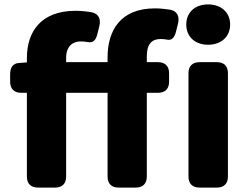

<svg xmlns="http://www.w3.org/2000/svg" viewBox="-20 -811 1124 871"><path d="M468 -390V-10C468 22 486 40 518 40H596C628 40 646 22 646 -10V-390H697C729 -390 747 -408 747 -440V-479C747 -511 729 -529 697 -529H646V-556C646 -613 670 -634 709 -634C719 -634 729 -633 739 -631C758 -627 772 -639 779 -670L788 -706C795 -738 783 -761 752 -767C732 -770 709 -773 683 -773C525 -773 468 -671 468 -551V-529H280V-549C280 -600 309 -623 345 -623C359 -623 369 -622 379 -620C401 -616 415 -627 422 -658L431 -694C438 -725 428 -748 397 -755C375 -759 350 -762 323 -762C163 -762 102 -664 102 -548V-528L64 -525C39 -523 26 -505 26 -474V-440C26 -408 44 -390 76 -390H102V-10C102 22 120 40 152 40H230C262 40 280 22 280 -10V-390ZM825 -700C825 -644 865 -608 924 -608C983 -608 1024 -644 1024 -700C1024 -755 983 -791 924 -791C865 -791 825 -755 825 -700ZM835 -10C835 22 853 40 885 40H964C996 40 1014 22 1014 -10V-479C1014 -511 996 -529 964 -529H885C853 -529 835 -511 835 -479Z"/></svg>

Font: コーポレート・ロゴ（ラウンド）ver3 Bold
Style: Regular
Weight: 700
Designer: [KANA_main] LOGOTYPE.JP [Source Han Sans] Ryoko NISHIZUKA 西塚涼子 (kana, bopomofo & ideographs); Paul D. Hunt (Latin, Greek
Version: Version 12.001;FEAKit 1.0